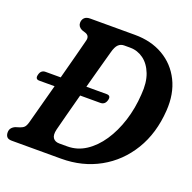

<svg xmlns="http://www.w3.org/2000/svg" viewBox="-124 -825 951 949"><g transform="rotate(20 351.5 -350.0)"><path d="M1.5 -32Q1.5 -46.5 9.5 -55.8Q17.5 -65 29.5 -69.5L50.5 -76Q64 -80.5 71.8 -88.2Q79.5 -96 85 -115.5Q91.5 -139.5 107.2 -198.2Q123 -257 141.5 -325.5H61Q38 -325.5 45 -351.5Q51.5 -377 75.5 -377H155Q173 -445 188.8 -504.5Q204.5 -564 211 -590.5Q218 -616.5 195.5 -625.5L174 -632.5Q152.5 -643.5 152.5 -663Q152.5 -679.5 162.5 -689.8Q172.5 -700 192.5 -700H428Q513.5 -700 577.5 -662.8Q641.5 -625.5 675 -558.2Q708.5 -491 702.5 -401.5Q694.5 -280 639.8 -189.8Q585 -99.5 495.5 -49.8Q406 0 294 0H35Q16 0 8.8 -8.8Q1.5 -17.5 1.5 -32ZM302.5 -67.5Q354.5 -67.5 399 -96.5Q443.5 -125.5 477.8 -176.5Q512 -227.5 533 -293.5Q554 -359.5 558.5 -433.5Q564 -497.5 546.8 -542Q529.5 -586.5 497.8 -609.5Q466 -632.5 427.5 -632.5H396Q378 -632.5 365.5 -620.5Q353 -608.5 345 -578Q342 -567.5 333.8 -537.5Q325.5 -507.5 314 -465.5Q302.5 -423.5 290 -377H396.5Q420.5 -377 413.5 -351.5Q406.5 -325.5 382 -325.5H276Q259 -262 244.5 -207Q230 -152 224 -128Q216.5 -97 227 -82.2Q237.5 -67.5 260 -67.5Z"/></g></svg>

Font: Fraunces 144pt S100 SemiBold
Style: Italic
Weight: 600
Italic angle: -16°
Version: Version 1.000; ttfautohint (v1.8.3)